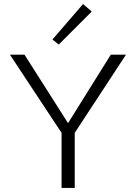

<svg xmlns="http://www.w3.org/2000/svg" viewBox="-20 -928 671 948"><path d="M349 -272V0H284V-272L29 -658H101L316 -320L527 -658H602ZM239 -733 390 -908 433 -871 270 -708Z"/></svg>

Font: Ysabeau Semilight
Style: Regular
Weight: 300
Designer: Christian Thalmann (Catharsis Fonts)
Version: Version 0.003